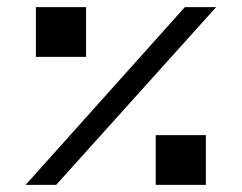

<svg xmlns="http://www.w3.org/2000/svg" viewBox="-20 -520 680 540"><path d="M559 -140H418V0H559ZM52 0H138L588 -500H500ZM81 -360H222V-500H81Z"/></svg>

Font: altertype_V2
Style: Regular
Weight: 400
Designer: Simon Renaud
Version: Version 2.001;Glyphs 3.1.2 (3151)